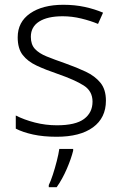

<svg xmlns="http://www.w3.org/2000/svg" viewBox="-20 -562 509 803"><path d="M423 -141Q423 -69 369 -29.5Q315 10 217 10Q161 10 118 0.5Q75 -9 46 -24V-79Q81 -61 126 -49.5Q171 -38 218 -38Q296 -38 331.5 -64.5Q367 -91 367 -137Q367 -181 330 -204.5Q293 -228 221 -253Q171 -270 133.5 -287.5Q96 -305 75 -332Q54 -359 54 -406Q54 -470 106 -506Q158 -542 245 -542Q293 -542 334.5 -533Q376 -524 411 -509L390 -462Q359 -475 320 -484.5Q281 -494 242 -494Q179 -494 144 -472Q109 -450 109 -408Q109 -376 126 -357.5Q143 -339 175 -326Q207 -313 253 -297Q301 -280 339 -262Q377 -244 400 -216Q423 -188 423 -141ZM286 68Q278 101 259.5 144Q241 187 217 221H184V212Q192 196 201 168.5Q210 141 217.5 111.5Q225 82 228 61H286Z"/></svg>

Font: Noto Sans Tamil Light
Style: Regular
Weight: 300
Designer: Jelle Bosma - Monotype Design Team
Foundry: Monotype Imaging Inc.
Version: Version 2.004; ttfautohint (v1.8.4.7-5d5b)